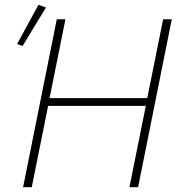

<svg xmlns="http://www.w3.org/2000/svg" viewBox="-20 -778 747 798"><path d="M586 -338H180L112 0H76L216 -698H252L186 -370H592L658 -698H694L554 0H518ZM74 -587 51 -595 140 -758 171 -747Z"/></svg>

Font: IBM Plex Sans ExtLt
Style: Italic
Weight: 200
Italic angle: -11°
Designer: Mike Abbink, Paul van der Laan, Pieter van Rosmalen
Foundry: Bold Monday
Version: Version 3.005